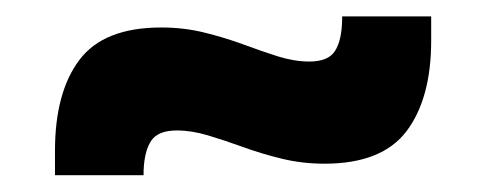

<svg xmlns="http://www.w3.org/2000/svg" viewBox="-20 -432 592 234"><path d="M375.5 -232.5Q348.5 -232.5 323.8 -238.5Q299 -244.5 276.2 -252.8Q253.5 -261 233.5 -267Q213.5 -273 195.5 -273Q173 -273 164.5 -260.8Q156 -248.5 155 -224V-218.5H47V-248Q47 -319.5 76.8 -359Q106.5 -398.5 176.5 -398.5Q204.5 -398.5 229.5 -392.2Q254.5 -386 276.8 -377.8Q299 -369.5 319 -363.2Q339 -357 357 -357Q380 -357 388.2 -369.8Q396.5 -382.5 397 -408V-412H505.5V-382.5Q505.5 -312 475.5 -272.2Q445.5 -232.5 375.5 -232.5Z"/></svg>

Font: Anek Devanagari
Style: Bold
Weight: 700
Designer: Kailash Malviya (Devanagari) & Yesha Goshar (Latin)
Foundry: Ek Type
Version: Version 1.003